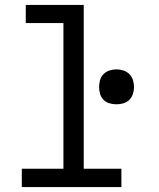

<svg xmlns="http://www.w3.org/2000/svg" viewBox="-20 -755 640 775"><path d="M68 0V-74H236V-662H84V-735H318V-74H470V0ZM450 -334Q436 -334 422 -338Q408 -342 398 -352Q388 -362 384 -376Q380 -390 380 -404Q380 -418 384 -432Q388 -446 398 -456Q408 -466 422 -470.5Q436 -475 450 -475Q464 -475 478 -470.5Q492 -466 502 -456Q512 -446 516.5 -432Q521 -418 521 -404Q521 -390 516.5 -376Q512 -362 502 -352Q492 -342 478 -338Q464 -334 450 -334Z"/></svg>

Font: Iosevka Mono
Style: Regular
Weight: 400
Designer: Belleve Invis
Foundry: Belleve Invis
Version: Version 11.1.1